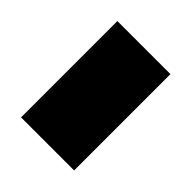

<svg xmlns="http://www.w3.org/2000/svg" viewBox="-35 -462 389 389"><g transform="rotate(-45 159.0 -268.0)"><path d="M21 -192H297V-344H21Z"/></g></svg>

Font: Noto Sans Arabic UI Bk
Style: Regular
Weight: 900
Designer: Monotype Design Team, Nadine Chahine and Nizar Qandah
Foundry: Monotype Imaging Inc.
Version: Version 2.010